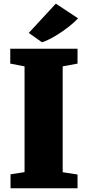

<svg xmlns="http://www.w3.org/2000/svg" viewBox="-20 -1003 465 1023"><path d="M36.1 -74.2 110.8 -85.9V-649.4L34.7 -664.1V-743.2H393.1V-664.1L314 -649.4V-85.4L393.1 -73.2V0H36.1ZM133.3 -827.6 277.3 -983.4H277.8L396 -905.3Q372.6 -880.9 344.5 -859.1Q316.4 -837.4 289.3 -820.3Q262.2 -803.2 239.5 -792.2Q216.8 -781.2 204.1 -777.8H203.6Z"/></svg>

Font: Merriweather UltraBold
Style: Regular
Weight: 900
Designer: Eben Sorkin ( sorkintype@gmail.com )
Foundry: Eben Sorkin
Version: Version 1.570; ttfautohint (v1.3) -l 8 -r 32 -G 0 -x 0 -H 60